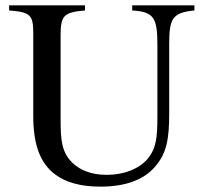

<svg xmlns="http://www.w3.org/2000/svg" viewBox="-20 -682 762 716"><path d="M705 -662H473V-643C554 -638 567 -616 567 -513V-250C567 -169 563 -129 530 -89C498 -52 442 -30 378 -30C321 -30 279 -47 250 -75C210 -114 206 -159 206 -237V-549C206 -624 217 -636 297 -643V-662H14V-643C93 -637 104 -626 104 -559V-249C104 -143 130 -73 185 -32C226 -1 282 14 355 14C447 14 515 -11 557 -59C602 -110 611 -164 611 -261V-516C611 -611 621 -635 705 -643Z"/></svg>

Font: STIX Math
Style: Regular
Weight: 400
Designer: MicroPress Inc., with final additions and corrections provided by Coen Hoffman, Elsevier (retired)
Version: Version 1.1.0